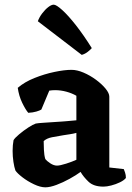

<svg xmlns="http://www.w3.org/2000/svg" viewBox="-20 -799 565 822"><path d="M174 3Q153 3 125.5 -10Q98 -23 76 -40Q54 -57 46 -69Q41 -83 37.5 -106Q34 -129 34 -153Q34 -165 35 -177Q36 -189 38 -199Q44 -209 62.5 -224.5Q81 -240 101 -253Q121 -266 133 -270Q143 -272 167.5 -273.5Q192 -275 220 -277Q236 -278 243 -278.5Q250 -279 262.5 -280Q275 -281 307 -284V-389Q288 -400 264 -406.5Q240 -413 216 -413Q203 -413 191 -411L157 -330Q151 -326 136 -321.5Q121 -317 101 -316Q89 -330 75 -359Q61 -388 56 -423Q85 -448 127.5 -465Q170 -482 213 -491Q256 -500 286 -500Q310 -500 338 -488Q366 -476 391 -457.5Q416 -439 432 -419.5Q448 -400 448 -385V-82L510 -75Q512 -70 515.5 -60Q519 -50 519 -37Q511 -27 493.5 -18.5Q476 -10 456.5 -5Q437 0 423 0Q381 0 359 -21Q337 -42 325 -63Q306 -49 278 -33.5Q250 -18 222 -7.5Q194 3 174 3ZM224 -90Q237 -90 263.5 -98.5Q290 -107 307 -115V-230Q295 -227 280.5 -224.5Q266 -222 251 -220Q226 -216 203 -211.5Q180 -207 167 -195Q167 -181 168 -157.5Q169 -134 174 -118Q180 -110 195 -100Q210 -90 224 -90ZM330 -564 142 -708Q148 -725 160.5 -741.5Q173 -758 186.5 -768.5Q200 -779 210 -779Q221 -779 246.5 -756Q272 -733 305 -691Q338 -649 373 -593Q367 -586 355.5 -577Q344 -568 330 -564Z"/></svg>

Font: Texturina 72pt ExtraBold
Style: Regular
Weight: 800
Designer: Guillermo Torres Carreño
Foundry: Omnibus-Type
Version: Version 1.002; ttfautohint (v1.8.3)